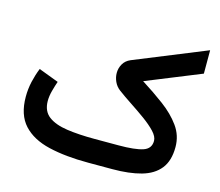

<svg xmlns="http://www.w3.org/2000/svg" viewBox="-99 -821 1089 949"><g transform="rotate(15 445.5 -346.5)"><path d="M548.8 0H425.3Q309.1 0 223.4 -20.3Q137.7 -40.5 90.6 -91.8Q43.5 -143.1 43.5 -235.4Q43.5 -275.4 52.2 -313.5Q61 -351.6 74.7 -385.3L176.8 -346.7Q168.9 -324.2 161.4 -296.4Q153.8 -268.6 153.8 -242.7Q154.3 -190.9 188.7 -165Q223.1 -139.2 284.2 -130.4Q345.2 -121.6 425.3 -121.6H548.3Q632.8 -121.6 672.6 -134.8Q712.4 -147.9 712.4 -188Q712.4 -210 689 -234.9Q665.5 -259.8 629.4 -285.9Q593.3 -312 554.7 -337.4Q516.1 -362.8 485.4 -385.7Q466.8 -399.9 457 -421.4Q447.3 -442.9 447.3 -465.3Q447.3 -489.7 459.5 -511.2Q471.7 -532.7 497.1 -543.5L864.3 -692.9V-573.2L584 -459.5Q646 -420.4 700.4 -379.9Q754.9 -339.4 788.8 -292.2Q822.8 -245.1 822.8 -186Q822.8 -115.7 790.3 -75Q757.8 -34.2 696.8 -17.1Q635.7 0 548.8 0Z"/></g></svg>

Font: Vazirmatn UI SemiBold
Style: Regular
Weight: 600
Designer: Saber Rastikerdar
Foundry: Saber Rastikerdar
Version: Version 33.003